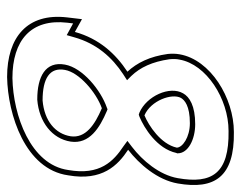

<svg xmlns="http://www.w3.org/2000/svg" viewBox="-89 -557 679 541"><g transform="rotate(90 250.5 -286.5)"><path d="M34 -178 29 -136C16 -24 85 33 197 33C303 31 457 -18 474 -139C491 -235 446 -279 402 -308C442 -339 487 -390 497 -448C515 -551 479 -608 352 -606C256 -606 148 -540 133 -453C131 -442 131 -431 132 -420C139 -369 157 -333 182 -306C132 -273 89 -227 70 -158ZM46 -153 79 -135 85 -156C103 -220 142 -263 189 -294L206 -305L194 -317C170 -342 154 -376 147 -424C146 -435 146 -444 148 -453C161 -528 258 -591 349 -591C469 -593 499 -544 482 -448C473 -396 432 -348 394 -319L377 -306L392 -295C434 -267 475 -229 459 -139C444 -33 305 16 200 18C94 18 32 -34 44 -137ZM162 -130C152 -75 196 -52 260 -52H261C324 -57 371 -94 379 -146C387 -199 340 -228 293 -248C293 -248 288 -250 288 -250C288 -250 283 -248 283 -248C234 -231 171 -180 162 -130ZM177 -130C184 -170 240 -218 285 -234C332 -214 370 -188 364 -146C357 -103 321 -72 263 -67C201 -67 169 -87 177 -130ZM243 -463C221 -425 251 -360 297 -340C297 -340 303 -338 303 -338C303 -338 309 -340 309 -340C340 -353 399 -389 411 -444L412 -446V-448C412 -477 373 -497 330 -497C278 -497 253 -481 243 -463ZM256 -457C262 -467 278 -482 327 -482C367 -482 396 -461 396 -445C386 -400 334 -366 305 -354C263 -372 242 -432 256 -457Z"/></g></svg>

Font: Snowfall
Style: BlkOlObl
Weight: 900
Designer: Jasper
Foundry: Cannot Into Space Fonts
Version: Version 0.9